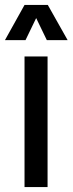

<svg xmlns="http://www.w3.org/2000/svg" viewBox="-53 -755 293 775"><path d="M46 0V-527H139V0ZM-33 -593 46 -735H140L220 -593H136L93 -682L50 -593Z"/></svg>

Font: Mona Sans Condensed Medium
Style: Regular
Weight: 500
Width: 3
Designer: Deni Anggara
Foundry: GitHub
Version: Version 1.001; ttfautohint (v1.8.4.7-5d5b);gftools[0.9.31]